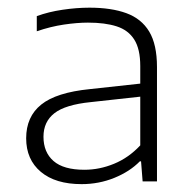

<svg xmlns="http://www.w3.org/2000/svg" viewBox="-20 -766 487 488"><path d="M187.5 -298Q121 -298 83.8 -329.2Q46.5 -360.5 46.5 -414.5Q46.5 -469.5 84.8 -500.2Q123 -531 208.5 -539.5L355 -555.5L356.5 -522.5L211 -506.5Q146 -500 118.2 -478.2Q90.5 -456.5 90.5 -418.5Q90.5 -379 116 -356.8Q141.5 -334.5 194.5 -334.5Q233 -334.5 270 -349.8Q307 -365 336.5 -396.5V-598Q336.5 -641.5 321.2 -665.5Q306 -689.5 276.5 -699Q247 -708.5 203.5 -708.5Q176 -708.5 142.2 -703.5Q108.5 -698.5 73.5 -686.5V-725Q103.5 -736 139 -741.2Q174.5 -746.5 207.5 -746.5Q263 -746.5 301.2 -732.5Q339.5 -718.5 359.2 -685.8Q379 -653 379 -595.5V-305H342.5L338.5 -356H335.5Q310 -330 270.8 -314Q231.5 -298 187.5 -298Z"/></svg>

Font: Encode Sans SemiExpanded ExtraLight
Style: Regular
Weight: 250
Width: 6
Designer: Multiple Designers
Foundry: Impallari Type
Version: Version 3.002